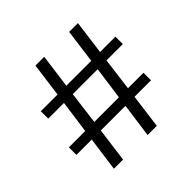

<svg xmlns="http://www.w3.org/2000/svg" viewBox="-174 -881 1054 1054"><g transform="rotate(-45 352.5 -354.5)"><path d="M47.9 -201.2Q47.9 -215.8 47.9 -259.8Q79.1 -259.8 174.8 -259.8Q181.6 -307.6 201.2 -451.2Q170.9 -451.2 79.1 -451.2Q79.1 -465.8 79.1 -508.8Q111.3 -508.8 209 -508.8Q215.8 -558.6 235.4 -707Q252 -707 303.7 -707Q296.9 -657.2 277.3 -508.8Q325.2 -508.8 470.7 -508.8Q477.5 -558.6 497.1 -707Q513.7 -707 565.4 -707Q558.6 -657.2 539.1 -508.8Q568.4 -508.8 658.2 -508.8Q658.2 -494.1 658.2 -451.2Q626 -451.2 531.2 -451.2Q525.4 -403.3 506.8 -259.8Q537.1 -259.8 627 -259.8Q627 -245.1 627 -201.2Q594.7 -201.2 499 -201.2Q492.2 -151.4 472.7 -2Q455.1 -2 401.4 -2Q408.2 -51.8 428.7 -201.2Q380.9 -201.2 237.3 -201.2Q230.5 -151.4 210.9 -2Q193.4 -2 139.6 -2Q146.5 -51.8 167 -201.2Q137.7 -201.2 47.9 -201.2ZM245.1 -259.8Q293 -259.8 436.5 -259.8Q443.4 -307.6 462.9 -451.2Q414.1 -451.2 269.5 -451.2Q263.7 -403.3 245.1 -259.8Z"/></g></svg>

Font: Gothic A1
Style: Regular
Weight: 400
Designer: HanYang I&C Co.,Ltd.
Version: Version 2.50